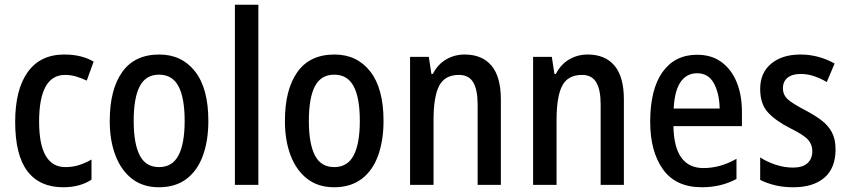

<svg xmlns="http://www.w3.org/2000/svg" viewBox="-20 -780 3579 810"><path d="M247 10Q147 10 95.5 -58Q44 -126 44 -266Q44 -402 97 -476Q150 -550 251 -550Q290 -550 321 -542Q352 -534 375 -520L346 -440Q323 -451 300 -457.5Q277 -464 255 -464Q145 -464 145 -267Q145 -75 256 -75Q286 -75 313 -83.5Q340 -92 366 -107V-22Q317 10 247 10Z M859 -270Q859 -187 836 -123.5Q813 -60 766.5 -25Q720 10 650 10Q584 10 538 -25Q492 -60 467.5 -123Q443 -186 443 -270Q443 -402 495.5 -476Q548 -550 652 -550Q747 -550 803 -478.5Q859 -407 859 -270ZM544 -270Q544 -174 569.5 -124.5Q595 -75 651 -75Q707 -75 733 -124.5Q759 -174 759 -270Q759 -367 733 -416Q707 -465 651 -465Q595 -465 569.5 -416Q544 -367 544 -270Z M1070 0H971V-760H1070Z M1598 -270Q1598 -187 1575 -123.5Q1552 -60 1505.5 -25Q1459 10 1389 10Q1323 10 1277 -25Q1231 -60 1206.5 -123Q1182 -186 1182 -270Q1182 -402 1234.5 -476Q1287 -550 1391 -550Q1486 -550 1542 -478.5Q1598 -407 1598 -270ZM1283 -270Q1283 -174 1308.5 -124.5Q1334 -75 1390 -75Q1446 -75 1472 -124.5Q1498 -174 1498 -270Q1498 -367 1472 -416Q1446 -465 1390 -465Q1334 -465 1308.5 -416Q1283 -367 1283 -270Z M1940 -550Q2014 -550 2053.5 -503Q2093 -456 2093 -360V0H1995V-340Q1995 -401 1976.5 -432.5Q1958 -464 1916 -464Q1857 -464 1833 -418.5Q1809 -373 1809 -274V0H1710V-540H1789L1800 -468H1806Q1827 -509 1862.5 -529.5Q1898 -550 1940 -550Z M2459 -550Q2533 -550 2572.5 -503Q2612 -456 2612 -360V0H2514V-340Q2514 -401 2495.5 -432.5Q2477 -464 2435 -464Q2376 -464 2352 -418.5Q2328 -373 2328 -274V0H2229V-540H2308L2319 -468H2325Q2346 -509 2381.5 -529.5Q2417 -550 2459 -550Z M2921 -549Q2982 -549 3024 -518Q3066 -487 3088 -433Q3110 -379 3110 -308V-248H2821Q2824 -71 2948 -71Q3019 -71 3087 -110V-25Q3022 10 2941 10Q2831 10 2777 -65.5Q2723 -141 2723 -266Q2723 -403 2775 -476Q2827 -549 2921 -549ZM2921 -471Q2877 -471 2851.5 -434.5Q2826 -398 2822 -322H3016Q3015 -385 2992 -428Q2969 -471 2921 -471Z M3505 -150Q3505 -71 3458 -30.5Q3411 10 3327 10Q3284 10 3249.5 1.5Q3215 -7 3187 -21V-116Q3214 -98 3251 -85.5Q3288 -73 3326 -73Q3366 -73 3386.5 -91.5Q3407 -110 3407 -143Q3407 -170 3389 -190.5Q3371 -211 3312 -240Q3253 -270 3220 -305.5Q3187 -341 3187 -405Q3187 -473 3233.5 -511.5Q3280 -550 3357 -550Q3433 -550 3501 -512L3468 -434Q3442 -449 3415 -458.5Q3388 -468 3357 -468Q3322 -468 3302.5 -452Q3283 -436 3283 -408Q3283 -380 3303 -361.5Q3323 -343 3379 -314Q3417 -294 3445.5 -272.5Q3474 -251 3489.5 -222Q3505 -193 3505 -150Z"/></svg>

Font: Noto Sans Malayalam Condensed Medium
Style: Regular
Weight: 500
Width: 3
Designer: Jelle Bosma - Monotype Design Team
Foundry: Monotype Imaging Inc.
Version: Version 2.104; ttfautohint (v1.8.4.7-5d5b)